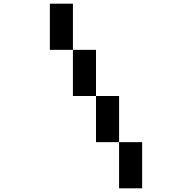

<svg xmlns="http://www.w3.org/2000/svg" viewBox="-20 -895 1040 1040"><path d="M250 -875H375V-625H250ZM375 -625H500V-375H375ZM500 -375H625V-125H500ZM625 -125H750V125H625Z"/></svg>

Font: Dogica
Style: Regular
Weight: 400
Monospace: yes
Designer: Roberto Mocci
Version: Version 001.012